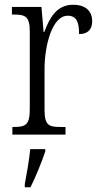

<svg xmlns="http://www.w3.org/2000/svg" viewBox="-20 -565 420 806"><path d="M32 0H255V-32H235C186 -32 167 -38 167 -103V-275C167 -374 199 -499 264 -499C302 -499 312 -471 312 -422C351 -422 367 -444 367 -476C367 -517 341 -545 287 -545C217 -545 188 -489 166 -431H163L154 -536H30V-504H35C86 -504 105 -497 105 -433V-106C105 -39 86 -32 37 -32H32ZM84 208V221H108C129 180 156 113 170 71V61H107C102 110 93 161 84 208Z"/></svg>

Font: Noto Serif Sinhala Condensed Light
Style: Regular
Weight: 300
Width: 3
Designer: Jelle Bosma - Monotype Design Team
Foundry: Monotype Imaging Inc.
Version: Version 2.007